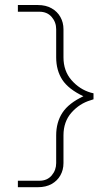

<svg xmlns="http://www.w3.org/2000/svg" viewBox="-20 -697 427 771"><path d="M314.9 -310.5Q255.9 -282.7 230.7 -244.4Q205.6 -206.1 205.6 -153.3V-42Q205.6 -13.7 187.5 7.6Q169.4 28.8 138.2 28.8H51.8V54.7H132.3Q164.1 54.7 187 42Q210 29.3 222.4 7.3Q234.9 -14.6 234.9 -42V-153.3Q234.9 -208.5 267.1 -244.9Q299.3 -281.2 343.8 -294.4L355.5 -298.3V-322.3L343.8 -325.2Q299.3 -338.4 267.1 -375.2Q234.9 -412.1 234.9 -466.8V-579.6Q234.9 -606.9 222.4 -628.9Q210 -650.9 187 -663.8Q164.1 -676.8 132.3 -676.8H51.8V-649.9H138.2Q169.4 -649.9 187.5 -628.9Q205.6 -607.9 205.6 -579.6V-466.8Q205.6 -414.6 230.2 -376.7Q254.9 -338.9 314.9 -310.5Z"/></svg>

Font: Estedad-FD-VF Thin
Style: Regular
Weight: 100
Designer: Amin Abedi
Version: Version 5.0